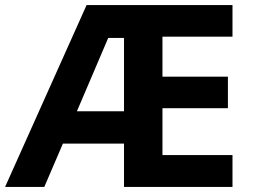

<svg xmlns="http://www.w3.org/2000/svg" viewBox="-20 -734 992 754"><path d="M893 0V-125H618V-309H875V-433H618V-590H893V-714H320L0 0H154L227 -170H467V0ZM282 -297 405 -585H467V-297Z"/></svg>

Font: Noto Sans Arabic UI
Style: Bold
Weight: 700
Designer: Monotype Design Team, Nadine Chahine and Nizar Qandah
Foundry: Monotype Imaging Inc.
Version: Version 2.010